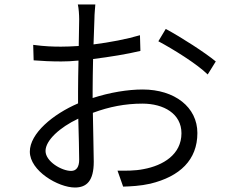

<svg xmlns="http://www.w3.org/2000/svg" viewBox="-20 -813 1040 856"><path d="M297 -51C255 -51 183 -93 183 -140C183 -187 246 -245 329 -284C331 -210 333 -139 333 -101C333 -69 321 -51 297 -51ZM393 -409C393 -450 394 -501 395 -550C469 -559 548 -572 606 -586L604 -656C547 -639 470 -624 397 -615C399 -664 400 -705 401 -729C401 -751 404 -776 405 -793H327C331 -777 333 -746 333 -727C333 -709 332 -663 331 -608C302 -606 275 -605 252 -605C216 -605 181 -606 128 -613L130 -544C166 -541 208 -539 253 -539C275 -539 301 -540 330 -543C329 -496 328 -447 328 -405V-352C216 -304 113 -218 113 -137C113 -51 240 23 314 23C366 23 398 -6 398 -92C398 -137 395 -226 394 -310C467 -337 538 -351 615 -351C710 -351 789 -306 789 -219C789 -124 707 -75 620 -59C581 -51 540 -52 504 -52L529 19C562 18 606 16 650 6C782 -26 860 -100 860 -220C860 -335 759 -414 616 -414C550 -414 470 -401 393 -376ZM686 -629C750 -595 857 -529 906 -481L942 -539C895 -578 788 -647 719 -684Z"/></svg>

Font: Genne Gothic Normal
Style: Regular
Weight: 350
Designer: Ryoko NISHIZUKA (kana & ideographs); Paul D. Hunt (Latin, Greek & Cyrillic); Wenlong ZHANG (bopomofo); Sandoll Communica
Foundry: Adobe Systems Incorporated
Version: Version 1.004;PS 1.004;hotconv 16.6.51;makeotf.lib2.5.65220